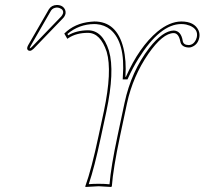

<svg xmlns="http://www.w3.org/2000/svg" viewBox="-20 -744 817 767"><path d="M373.5 -200.2 395 -299.8Q428.7 -460 406.2 -537.1Q381.3 -612.3 331.5 -612.8Q285.2 -612.8 253.9 -592.3Q251 -590.3 249 -588.9L236.8 -609.9Q278.3 -651.4 343.3 -657.2Q350.6 -657.7 356.9 -658.2Q446.8 -658.2 473.1 -551.8Q485.4 -501 481 -437H482.9Q536.1 -556.6 608.9 -617.7Q657.7 -657.7 704.1 -658.2Q756.3 -658.2 772.9 -623Q779.3 -608.4 775.9 -592.8Q770 -565.4 745.6 -556.2Q739.3 -553.7 732.9 -554.2Q704.1 -555.7 700.2 -579.1Q693.4 -611.3 674.3 -611.8Q630.4 -611.8 572.8 -529.3Q510.7 -439 487.3 -331.1L459.5 -200.2Q432.1 -70.8 426.8 0L424.3 2.9Q422.4 2.9 374 0L321.3 2.9L320.8 0Q345.7 -68.8 373.5 -200.2ZM207 -724.1Q231.4 -724.1 240.2 -704.6Q243.2 -696.8 241.7 -689Q238.8 -678.2 231.4 -670.9L113.8 -548.8Q106 -541.5 100.1 -541Q89.4 -541 88.4 -550.8Q88.4 -552.7 88.9 -554.2Q89.8 -558.6 92.8 -564L175.3 -707Q186 -723.6 207 -724.1ZM383.3 -197.8Q357.4 -75.2 334.5 -8.3Q353 -9.8 374 -9.8Q399.4 -9.8 417.5 -7.8Q423.3 -78.6 449.7 -202.1L477.5 -333Q504.4 -459 576.2 -552.2Q629.9 -621.1 674.3 -622.1Q703.6 -620.6 710 -580.6V-580.1Q712.9 -564.5 732.9 -564Q752.9 -564 763.2 -586.4Q765.1 -591.3 766.1 -595.2Q772.9 -626.5 739.3 -641.1Q731.4 -644 723.6 -646Q713.9 -647.9 704.1 -647.9Q619.6 -647.9 533.2 -509.8Q509.3 -471.2 492.2 -433.1L489.3 -426.8H470.2L470.7 -438Q481 -575.2 420.9 -626Q397 -645 365.7 -647.5Q360.8 -647.9 356.9 -647.9Q295.9 -647.5 249.5 -608.4L252.4 -603Q285.2 -622.6 331.5 -623Q389.2 -623 415 -542Q415.5 -540.5 415.5 -540Q439 -460 404.8 -297.9ZM207 -713.9Q191.4 -712.9 184.1 -702.1L101.6 -559.1Q99.6 -555.2 98.6 -551.8Q98.6 -551.8 98.6 -551.3L99.6 -550.8Q103 -552.7 106.4 -555.7L224.6 -678.2Q229.5 -683.6 231.9 -690.9Q234.9 -705.6 217.8 -711.9Q211.9 -713.9 207 -713.9Z"/></svg>

Font: Linux Biolinum Outline O
Style: Italic
Weight: 400
Italic angle: -12°
Designer: Philipp H. Poll
Foundry: Philipp H. Poll
Version: Version 0.6.2